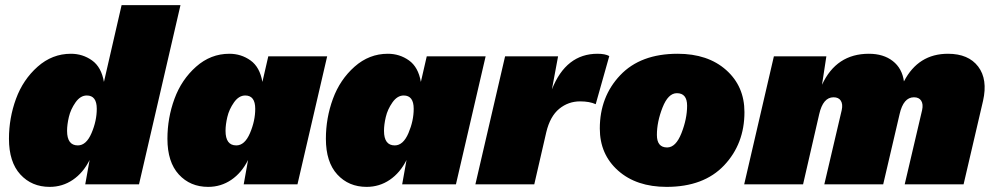

<svg xmlns="http://www.w3.org/2000/svg" viewBox="-20 -720 3879 750"><path d="M174 10Q104 10 59.5 -38.5Q15 -87 15 -178Q15 -259 42.5 -334Q70 -409 127 -459.5Q184 -510 257 -510Q303 -510 339.5 -484Q376 -458 386 -400L455 -700H685L523 0H313L330 -95Q305 -45 264.5 -17.5Q224 10 174 10ZM284 -152Q317 -152 337.5 -200Q358 -248 358 -295Q358 -347 319 -347Q294 -347 275 -320Q256 -293 249 -263Q242 -233 242 -209Q242 -152 284 -152Z M793 10Q723 10 678.5 -38.5Q634 -87 634 -178Q634 -259 661.5 -334Q689 -409 746 -459.5Q803 -510 876 -510Q922 -510 958.5 -484Q995 -458 1005 -400L1028 -500H1258L1142 0H932L949 -95Q924 -45 883.5 -17.5Q843 10 793 10ZM903 -152Q936 -152 956.5 -200Q977 -248 977 -295Q977 -347 938 -347Q913 -347 894 -320Q875 -293 868 -263Q861 -233 861 -209Q861 -152 903 -152Z M1412 10Q1342 10 1297.5 -38.5Q1253 -87 1253 -178Q1253 -259 1280.5 -334Q1308 -409 1365 -459.5Q1422 -510 1495 -510Q1541 -510 1577.5 -484Q1614 -458 1624 -400L1647 -500H1877L1761 0H1551L1568 -95Q1543 -45 1502.5 -17.5Q1462 10 1412 10ZM1522 -152Q1555 -152 1575.5 -200Q1596 -248 1596 -295Q1596 -347 1557 -347Q1532 -347 1513 -320Q1494 -293 1487 -263Q1480 -233 1480 -209Q1480 -152 1522 -152Z M2314 -510Q2344 -510 2360 -501L2307 -313Q2283 -324 2246 -324Q2200 -324 2164.5 -295Q2129 -266 2114 -204L2067 0H1837L1953 -500H2160L2136 -371Q2191 -510 2314 -510Z M2584 10Q2466 10 2394.5 -53.5Q2323 -117 2323 -218Q2323 -342 2402.5 -426Q2482 -510 2627 -510Q2745 -510 2816.5 -446.5Q2888 -383 2888 -282Q2888 -158 2808.5 -74Q2729 10 2584 10ZM2586 -144Q2620 -144 2642 -200Q2664 -256 2664 -307Q2664 -356 2624 -356Q2590 -356 2568 -300Q2546 -244 2546 -193Q2546 -144 2586 -144Z M3683 -510Q3763 -510 3801 -460Q3839 -410 3820 -326L3744 0H3514L3582 -290Q3587 -313 3578.5 -326.5Q3570 -340 3550 -340Q3509 -340 3494 -274L3430 0H3200L3268 -290Q3273 -313 3264.5 -326.5Q3256 -340 3236 -340Q3195 -340 3180 -274L3117 0H2887L3003 -500H3208L3191 -389Q3247 -510 3374 -510Q3431 -510 3467.5 -481.5Q3504 -453 3511 -402Q3567 -510 3683 -510Z"/></svg>

Font: Elaine Sans Black
Style: Italic
Weight: 900
Italic angle: -13°
Designer: Wei Huang
Foundry: Wei Huang
Version: Version 2.001;December 24, 2019;FontCreator 12.0.0.2547 64-b